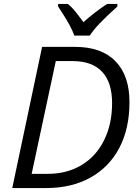

<svg xmlns="http://www.w3.org/2000/svg" viewBox="-20 -951 706 971"><path d="M219.2 -71.8Q317.9 -71.3 392.6 -116.2Q466.8 -161.1 506.8 -242.7Q546.9 -324.2 546.9 -429.2Q546.9 -534.2 496.6 -587.9Q446.3 -641.6 349.1 -642.1H262.2L140.1 -71.8ZM213.9 0H42L192.9 -713.9H359.9Q494.1 -713.9 564.5 -640.6Q634.8 -568.4 634.8 -434.6Q634.8 -300.8 583.5 -203.1Q532.2 -105.5 437 -52.7Q341.8 0 213.9 0ZM273.9 -931.2H322.8Q342.8 -915.5 362.3 -891.1Q381.8 -866.7 401.9 -838.9Q461.9 -892.1 522 -931.2H573.7V-918Q465.8 -822.3 434.1 -771H356Q339.4 -817.4 294.9 -885.7L273.9 -918Z"/></svg>

Font: OpenSans-Italic
Style: Italic
Weight: 400
Italic angle: -12°
Foundry: Ascender Corporation
Version: Version 1.10